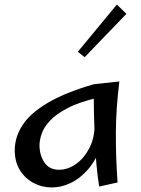

<svg xmlns="http://www.w3.org/2000/svg" viewBox="-20 -812 621 846"><path d="M208 14Q165 14 127.5 -6Q90 -26 67.5 -62.5Q45 -99 45 -150Q45 -207 78.5 -259.5Q112 -312 189 -358Q266 -404 394 -441L418 -383Q333 -364 280.5 -337Q228 -310 200.5 -280.5Q173 -251 163.5 -222.5Q154 -194 154 -172Q154 -129 175.5 -96.5Q197 -64 240 -64Q279 -64 315 -89.5Q351 -115 374.5 -161Q398 -207 397 -270L455 -319Q449 -230 425.5 -167Q402 -104 366.5 -64Q331 -24 290 -5Q249 14 208 14ZM417 10Q410 -31 405 -87Q400 -143 397.5 -201.5Q395 -260 394 -312Q393 -364 393 -399Q393 -434 394 -441L506 -453Q491 -334 490.5 -226.5Q490 -119 498 -8ZM353 -560 323 -584 495 -792 537 -751Z"/></svg>

Font: Marhey Light
Style: Regular
Weight: 300
Designer: Nur Syamsi & Bustanul Arifin
Foundry: Namelatype
Version: Version 1.000